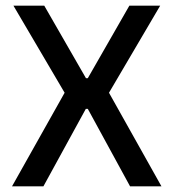

<svg xmlns="http://www.w3.org/2000/svg" viewBox="-20 -659 614 679"><path d="M133.5 0H22.5L215 -342.5V-320L27.5 -639H136.5L284 -382.5H290.5L437.5 -639H546.5L359 -320V-342.5L551 0H440L290.5 -274H283.5Z"/></svg>

Font: Anek Malayalam Medium
Style: Regular
Weight: 500
Designer: Maithili Shingre (Malayalam) & Yesha Goshar (Latin)
Foundry: Ek Type
Version: Version 1.003